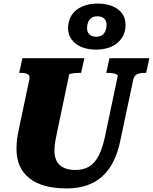

<svg xmlns="http://www.w3.org/2000/svg" viewBox="-20 -1035 854 1072"><path d="M301 -308Q295 -280 291 -259Q287 -238 285.5 -222.5Q284 -207 284 -193Q284 -167 291.5 -147Q299 -127 313.5 -113.5Q328 -100 350 -93Q372 -86 402 -86Q446 -86 477.5 -105Q509 -124 530.5 -165Q552 -206 566 -272L637 -609Q639 -615 631 -619.5Q623 -624 610 -626Q597 -628 584 -628H573L591 -710H814L796 -628H786Q762 -628 745.5 -620.5Q729 -613 724 -590L652 -251Q633 -158 592.5 -98.5Q552 -39 492 -11Q432 17 352 17Q287 17 235 3.5Q183 -10 146.5 -38Q110 -66 91 -107Q72 -148 72 -205Q72 -222 73.5 -240.5Q75 -259 79 -282.5Q83 -306 90 -337L144 -592Q147 -607 141.5 -614.5Q136 -622 124.5 -625Q113 -628 97 -628H87L105 -710H451L433 -628H422Q411 -628 398 -627Q385 -626 376 -624Q367 -622 366 -618ZM523 -944Q503 -944 490.5 -935Q478 -926 472 -911Q466 -896 466 -878Q466 -856 479 -843Q492 -830 518 -830Q538 -830 550.5 -839Q563 -848 569 -863.5Q575 -879 575 -896Q575 -918 562 -931Q549 -944 523 -944ZM516 -758Q469 -758 434 -773Q399 -788 379.5 -815Q360 -842 360 -878Q360 -920 380.5 -951Q401 -982 438.5 -998.5Q476 -1015 525 -1015Q572 -1015 607.5 -1000.5Q643 -986 662 -959.5Q681 -933 681 -896Q681 -854 660.5 -823Q640 -792 603 -775Q566 -758 516 -758Z"/></svg>

Font: Roboto Serif ExtraBold
Style: Italic
Weight: 800
Italic angle: -10°
Version: Version 1.007